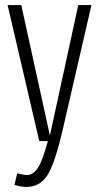

<svg xmlns="http://www.w3.org/2000/svg" viewBox="-20 -557 392 758"><path d="M135 0H169Q147 81 128.5 107.5Q110 134 87 134Q78 134 67 131.5Q56 129 48 127L37 173Q53 178 65 179.5Q77 181 85 181Q137 181 167 135Q197 89 229 -51L341 -537H289L177 -22L64 -537H10Z"/></svg>

Font: Secuela Light
Style: Regular
Weight: 300
Designer: Fernando Haro
Foundry: deFharo
Version: Version 1.708